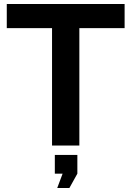

<svg xmlns="http://www.w3.org/2000/svg" viewBox="-20 -730 659 963"><path d="M14 -710V-589H241V0H378V-589H605V-710ZM368 141V47H255V141H294L267 213H328Z"/></svg>

Font: RT Raleway Bold
Style: Regular
Weight: 400
Designer: Matt McInerney, Pablo Impallari, Rodrigo Fuenzalida — Edited by Milan Moffatt in April 2016
Foundry: Matt McInerney, Pablo Impallari, Rodrigo Fuenzalida — Edited by Milan Moffatt in April 2016
Version: Version 3.001